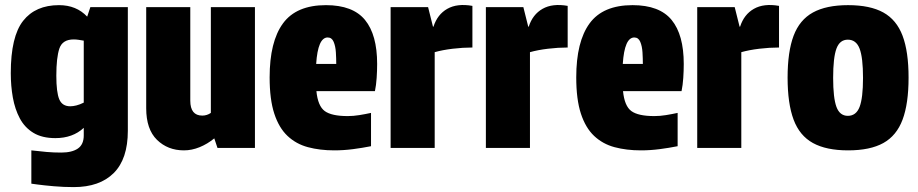

<svg xmlns="http://www.w3.org/2000/svg" viewBox="-20 -604 3750 784"><path d="M281 160Q240 160 200 156.5Q160 153 134 149.5Q108 146 108 146V10Q142 14 170.5 16.5Q199 19 230 19Q274 19 298 2.5Q322 -14 322 -51V-82Q277 -40 206 -40Q152 -40 116.5 -61.5Q81 -83 61 -120.5Q41 -158 32.5 -205.5Q24 -253 24 -305Q24 -455 74.5 -519Q125 -583 221 -583Q292 -583 336 -536L349 -575H502V-70Q502 45 444.5 102.5Q387 160 281 160ZM267 -170Q278 -170 292 -173.5Q306 -177 322 -185V-438Q311 -440 300.5 -441.5Q290 -443 281 -443Q235 -443 222.5 -406Q210 -369 210 -295Q210 -227 222 -198.5Q234 -170 267 -170Z M855 -39Q827 -16 795 -3Q763 10 731 10Q665 10 621 -33Q577 -76 577 -162V-575H757V-193Q757 -132 806 -132Q825 -132 841 -143V-575H1021V0H868Z M1345 10Q1286 10 1237.5 -3Q1189 -16 1154 -49Q1119 -82 1100 -140Q1081 -198 1081 -288Q1081 -434 1135.5 -508.5Q1190 -583 1311 -583Q1421 -583 1470.5 -522.5Q1520 -462 1520 -343Q1520 -315 1518 -285.5Q1516 -256 1511 -232H1272Q1278 -171 1306 -150.5Q1334 -130 1400 -130Q1423 -130 1447.5 -134Q1472 -138 1495 -143V-7Q1460 0 1421.5 5Q1383 10 1345 10ZM1318 -451Q1278 -451 1271 -343H1353Q1353 -365 1351.5 -390Q1350 -415 1342.5 -433Q1335 -451 1318 -451Z M1575 0V-575H1728L1748 -495H1750Q1766 -545 1806.5 -568Q1847 -591 1909 -580V-410Q1870 -410 1828.5 -405Q1787 -400 1755 -391V0Z M1964 0V-575H2117L2137 -495H2139Q2155 -545 2195.5 -568Q2236 -591 2298 -580V-410Q2259 -410 2217.5 -405Q2176 -400 2144 -391V0Z M2597 10Q2538 10 2489.5 -3Q2441 -16 2406 -49Q2371 -82 2352 -140Q2333 -198 2333 -288Q2333 -434 2387.5 -508.5Q2442 -583 2563 -583Q2673 -583 2722.5 -522.5Q2772 -462 2772 -343Q2772 -315 2770 -285.5Q2768 -256 2763 -232H2524Q2530 -171 2558 -150.5Q2586 -130 2652 -130Q2675 -130 2699.5 -134Q2724 -138 2747 -143V-7Q2712 0 2673.5 5Q2635 10 2597 10ZM2570 -451Q2530 -451 2523 -343H2605Q2605 -365 2603.5 -390Q2602 -415 2594.5 -433Q2587 -451 2570 -451Z M2827 0V-575H2980L3000 -495H3002Q3018 -545 3058.5 -568Q3099 -591 3161 -580V-410Q3122 -410 3080.5 -405Q3039 -400 3007 -391V0Z M3443 10Q3354 10 3299.5 -20Q3245 -50 3220.5 -115.5Q3196 -181 3196 -287Q3196 -393 3220.5 -458Q3245 -523 3299.5 -553Q3354 -583 3443 -583Q3533 -583 3587 -553Q3641 -523 3665.5 -458Q3690 -393 3690 -287Q3690 -181 3665.5 -115.5Q3641 -50 3587 -20Q3533 10 3443 10ZM3442 -131Q3476 -131 3490 -167.5Q3504 -204 3504 -286Q3504 -369 3490 -405.5Q3476 -442 3442 -442Q3409 -442 3395.5 -405.5Q3382 -369 3382 -286Q3382 -204 3395.5 -167.5Q3409 -131 3442 -131Z"/></svg>

Font: Protest Strike
Style: Regular
Weight: 400
Designer: Octavio Pardo
Foundry: Ashler Design
Version: Version 2.005; ttfautohint (v1.8.4.7-5d5b)